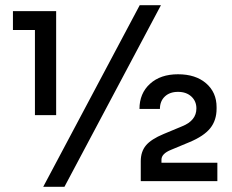

<svg xmlns="http://www.w3.org/2000/svg" viewBox="-20 -700 898 742"><path d="M229 22H147L520 -680H602ZM197 -255H115V-584H30V-657H197ZM820 0H524V-77Q524 -114 544 -138Q564 -162 612 -182L684 -212Q739 -234 739 -281Q739 -309 719.5 -327Q700 -345 668 -345Q636 -345 617 -327Q598 -309 598 -279H519Q519 -339 559.5 -376Q600 -413 668 -413Q736 -413 776.5 -378Q817 -343 817 -286V-280Q817 -235 792.5 -204.5Q768 -174 713 -151L641 -121Q604 -106 604 -83V-71H820Z"/></svg>

Font: Sora
Style: Regular
Weight: 400
Designer: Jonathan Barnbrook, Julián Moncada
Foundry: Barnbrook Fonts
Version: Version 2.000